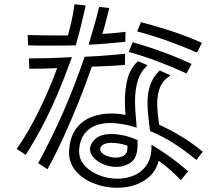

<svg xmlns="http://www.w3.org/2000/svg" viewBox="-20 -836 1040 910"><path d="M302 -668Q313 -708 321 -745Q329 -782 333 -816L386 -810Q375 -759 363.5 -712.5Q352 -666 339 -621Q308 -620 278 -620Q248 -620 219 -620Q191 -620 164 -620Q137 -620 113 -621V-624Q113 -629 112.5 -640Q112 -651 111.5 -660.5Q111 -670 111 -670Q143 -669 177 -668.5Q211 -668 248 -668ZM574 -638Q537 -634 490.5 -630Q444 -626 400 -624Q413 -668 426 -713Q439 -758 450 -803L498 -798Q491 -770 483 -738.5Q475 -707 465 -675Q494 -677 522 -679.5Q550 -682 575 -685ZM914 -587Q847 -616 776.5 -641.5Q706 -667 630 -687L648 -731Q729 -710 799 -686.5Q869 -663 937 -633ZM864 -488Q792 -521 725 -546Q658 -571 590 -590L609 -636Q685 -614 752 -589.5Q819 -565 888 -533ZM161 -63Q226 -182 281 -308Q336 -434 381 -567Q431 -569 482.5 -573Q534 -577 573 -581L572 -528Q535 -525 495 -523Q455 -521 415 -520Q386 -435 351 -348.5Q316 -262 279 -181.5Q242 -101 205 -34ZM59 -130Q112 -205 162 -306Q212 -407 251 -513Q181 -510 119 -510L117 -559Q160 -559 213 -560.5Q266 -562 321 -565Q286 -468 252 -388.5Q218 -309 181.5 -239.5Q145 -170 102 -102ZM837 18Q814 -7 786.5 -31Q759 -55 732 -74Q721 -30 691 -1.5Q661 27 620.5 40.5Q580 54 535 54Q479 54 426.5 34Q374 14 340.5 -24Q307 -62 307 -116Q307 -119 307.5 -122.5Q308 -126 308 -129Q313 -189 341 -226.5Q369 -264 412.5 -281Q456 -298 506 -298Q523 -298 540.5 -296.5Q558 -295 575 -291Q572 -324 572 -357Q572 -414 584.5 -463Q597 -512 634 -546L679 -527Q644 -493 632 -450.5Q620 -408 620 -358Q620 -329 622.5 -297Q625 -265 628 -231Q559 -253 504 -253Q436 -253 397.5 -220Q359 -187 355 -125V-119Q355 -80 382 -50.5Q409 -21 451 -5Q493 11 537 11Q578 11 615 -4.5Q652 -20 675 -53.5Q698 -87 698 -142V-150Q790 -96 872 -24ZM911 -78Q853 -125 803 -157Q753 -189 691 -215Q687 -251 683 -284.5Q679 -318 679 -349Q679 -392 691 -430.5Q703 -469 737 -502L788 -479Q751 -454 738 -420.5Q725 -387 725 -346Q725 -323 728 -297.5Q731 -272 734 -245Q849 -193 941 -117ZM407 -136Q411 -161 436 -181Q461 -201 509 -201Q534 -201 564.5 -194.5Q595 -188 632 -172Q632 -162 632 -148.5Q632 -135 630 -124Q625 -81 596 -63Q567 -45 532 -45Q502 -45 473.5 -56Q445 -67 426 -86.5Q407 -106 407 -129ZM584 -146Q562 -153 543 -156Q524 -159 508 -159Q486 -159 471.5 -152Q457 -145 455 -130V-128Q455 -112 479 -100.5Q503 -89 529 -89Q551 -89 567.5 -99Q584 -109 584 -133Z"/></svg>

Font: Train One
Style: Regular
Weight: 400
Designer: Fontworks Inc.
Foundry: Fontworks Inc.
Version: Version 1.100